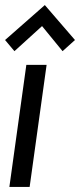

<svg xmlns="http://www.w3.org/2000/svg" viewBox="-37 -738 316 758"><path d="M140 -718 -17 -580 20 -536 129 -635 210 -536 259 -580ZM67 -482 0 0H80L147 -482Z"/></svg>

Font: Cantarell
Style: Oblique
Weight: 400
Italic angle: -8°
Designer: Dave Crossland
Version: Version 0.024